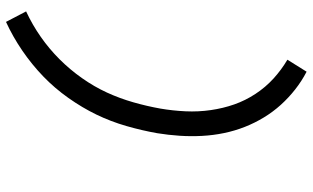

<svg xmlns="http://www.w3.org/2000/svg" viewBox="-221 -660 1042 640"><g transform="rotate(-90 300.0 -340.0)"><path d="M381 161Q350 145 322 123Q294 101 270.5 75Q247 49 228.5 18.5Q210 -12 197 -45Q184 -78 176.5 -114Q169 -150 167 -187.5Q165 -225 167.5 -262.5Q170 -300 176 -337Q185 -388 200 -440Q215 -492 238 -539.5Q261 -587 293.5 -633Q326 -679 365.5 -717Q405 -755 451 -786.5Q497 -818 547 -841L582 -774Q537 -753 497 -725Q457 -697 422.5 -662.5Q388 -628 359.5 -587.5Q331 -547 311.5 -504.5Q292 -462 279 -416.5Q266 -371 258 -326Q251 -285 249 -242.5Q247 -200 253 -158.5Q259 -117 272 -80Q285 -43 307 -9.5Q329 24 358 50.5Q387 77 421 97Z"/></g></svg>

Font: Iosevka Slab Extended Oblique
Style: Regular
Weight: 400
Width: 7
Italic angle: -9°
Monospace: yes
Designer: Belleve Invis
Foundry: Belleve Invis
Version: Version 11.1.0; ttfautohint (v1.8.3)